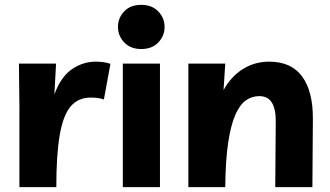

<svg xmlns="http://www.w3.org/2000/svg" viewBox="-20 -771 1360 791"><path d="M408 -361Q388 -369 354 -369Q302 -369 271 -332.5Q240 -296 226 -214.5Q212 -133 212 0H60V-330L58 -509H211L204 -382Q231 -455 276.5 -486Q322 -517 374 -517Q391 -517 405.5 -515Q420 -513 435 -508Z M639 -509V0H486V-509ZM562 -569Q518 -569 492 -596Q466 -623 466 -660Q466 -697 491.5 -724Q517 -751 562 -751Q606 -751 632 -724Q658 -697 658 -660Q658 -623 632 -596Q606 -569 562 -569Z M756 0V-509H908L901 -400Q932 -456 980.5 -486.5Q1029 -517 1089 -517Q1180 -517 1225 -455.5Q1270 -394 1269 -279L1267 0H1114L1116 -268Q1117 -320 1100.5 -347.5Q1084 -375 1048 -375Q1018 -375 993 -357.5Q968 -340 949.5 -298Q931 -256 920 -183Q909 -110 908 0Z"/></svg>

Font: Livvic
Style: Bold
Weight: 700
Designer: Jacques Le Bailly, Baron von Fonthausen
Version: Version 1.001; ttfautohint (v1.8.2)